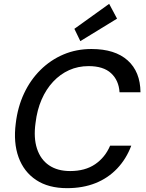

<svg xmlns="http://www.w3.org/2000/svg" viewBox="-20 -967 760 999"><path d="M329 12Q232 12 168 -30.5Q104 -73 76.5 -149Q49 -225 62 -325Q72 -410 105 -480.5Q138 -551 190.5 -603Q243 -655 310 -683.5Q377 -712 456 -712Q578 -712 644 -653Q710 -594 711 -487H602Q598 -549 558 -586Q518 -623 441 -623Q386 -623 339.5 -602Q293 -581 256.5 -542Q220 -503 196.5 -449Q173 -395 165 -328Q154 -250 172.5 -193.5Q191 -137 235 -107Q279 -77 345 -77Q423 -77 475 -112.5Q527 -148 553 -209H663Q637 -140 589.5 -90Q542 -40 476.5 -14Q411 12 329 12ZM398 -753 367 -817 548 -947 589 -870Z"/></svg>

Font: DM Sans 11pt Medium
Style: Italic
Weight: 500
Italic angle: -10°
Version: Version 4.004;gftools[0.9.30]